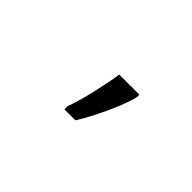

<svg xmlns="http://www.w3.org/2000/svg" viewBox="-14 -1009 606 606"><g transform="rotate(45 288.5 -706.0)"><path d="M248 -620.1Q261.2 -655.3 274.2 -710.7Q287.1 -766.1 293 -806.2H382.8V-794.9Q374 -758.8 347.4 -700.9Q320.8 -643.1 296.9 -606H248Z"/></g></svg>

Font: Shl
Style: Regular
Weight: 400
Foundry: Saber Rastikerdar (saber.rastikerdar@gmail.com)
Version: Version 3.4.0